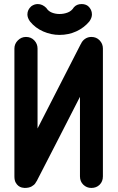

<svg xmlns="http://www.w3.org/2000/svg" viewBox="-20 -914 580 946"><path d="M487 -45Q487 -20 471 -4Q455 12 430 12Q407 12 390.5 -4Q374 -20 374 -45V-437L267 -228L160 -20V-21Q159 -19 157 -16Q155 -13 154 -11Q149 -3 136 4.5Q123 12 101 12Q96 12 87.5 10Q79 8 71 2Q63 -4 57 -15Q51 -26 51 -45V-675Q51 -698 68 -715Q85 -732 108 -732Q133 -732 149 -715Q165 -698 165 -675V-281L272 -490L378 -697V-696Q385 -713 399 -722.5Q413 -732 430 -732Q455 -732 471 -715Q487 -698 487 -675ZM273 -845Q295 -845 314 -852.5Q333 -860 344 -878Q358 -894 382 -894Q401 -894 414 -884Q433 -867 433 -843Q433 -826 420 -808Q394 -777 356 -759.5Q318 -742 273 -742Q232 -742 193 -759Q154 -776 128 -808Q115 -826 115 -843Q115 -866 134 -883Q149 -894 166 -894Q189 -894 208 -875Q218 -859 235.5 -852Q253 -845 273 -845Z"/></svg>

Font: VDS
Style: Bold
Weight: 700
Designer: artmaker
Foundry: artmaker
Version: Version 1.000 2009 initial release